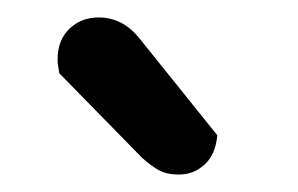

<svg xmlns="http://www.w3.org/2000/svg" viewBox="-20 -721 342 220"><path d="M48 -637Q46 -647 46 -653Q46 -675 59.5 -688Q73 -701 93 -701Q120 -701 139 -678L229 -566Q227 -544 214.5 -532.5Q202 -521 185 -521Q171 -521 162 -526Q153 -531 143 -540Z"/></svg>

Font: Baloo 2 Medium
Style: Regular
Weight: 500
Designer: Sarang Kulkarni and Ek Type
Foundry: Ek Type
Version: Version 1.640;hotconv 1.0.111;makeotfexe 2.5.65597; ttfautoh